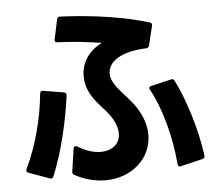

<svg xmlns="http://www.w3.org/2000/svg" viewBox="-57 -874 1114 977"><g transform="rotate(-5 500.0 -385.0)"><path d="M287 -1C341 28 395 40 444 40C577 40 680 -51 680 -172C680 -216 666 -265 634 -314C604 -359 571 -388 543 -424C522 -450 511 -476 511 -499C511 -561 581 -607 708 -611C716 -612 721 -616 723 -624L747 -723C749 -732 746 -738 738 -740C618 -778 450 -803 285 -810C276 -811 271 -807 269 -798L247 -696C245 -687 249 -681 259 -681C338 -678 418 -669 485 -658C411 -622 378 -560 378 -497C378 -461 389 -424 410 -392C438 -348 470 -322 495 -287C520 -252 531 -219 531 -192C531 -139 490 -106 432 -106C397 -106 356 -118 314 -144C310 -146 307 -146 305 -146C300 -146 296 -143 295 -136L278 -18C277 -10 280 -5 287 -1ZM47 -51C43 -43 46 -36 54 -33L162 6C170 9 177 7 180 -2C231 -124 268 -287 283 -409C284 -417 279 -422 271 -424L166 -441C157 -443 151 -439 150 -429C137 -303 105 -172 47 -51ZM705 -407C705 -405 706 -403 708 -400C762 -302 803 -156 815 -10C816 -2 820 3 826 3H827L831 2L944 -25C951 -27 955 -32 955 -39V-42C937 -179 887 -336 837 -434C834 -440 830 -443 825 -443H824L819 -442L716 -418C709 -416 705 -412 705 -407Z"/></g></svg>

Font: LINE Seed JP App_OTF Bold
Style: Regular
Weight: 700
Designer: LINE & Fontrix & Fontworks
Version: Version 1.009